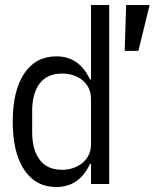

<svg xmlns="http://www.w3.org/2000/svg" viewBox="-20 -738 620 770"><path d="M206 12Q123 12 77 -57Q31 -126 31 -250Q31 -374 77 -443Q123 -512 206 -512Q298 -512 341 -419H345V-718H418V0H345V-81H341Q298 12 206 12ZM229 -57Q252 -57 273 -64Q294 -71 310 -84Q326 -97 335.5 -116Q345 -135 345 -160V-340Q345 -366 335.5 -385Q326 -404 310 -417Q294 -430 273 -436.5Q252 -443 229 -443Q169 -443 139 -403Q109 -363 109 -293V-208Q109 -138 139 -97.5Q169 -57 229 -57ZM486 -718H580L535 -534H480Z"/></svg>

Font: PlemolJP
Style: Regular
Weight: 400
Monospace: yes
Version: v2.0.4; ttfautohint (v1.8.4.7-5d5b-dirty) -l 6 -r 45 -G 200 